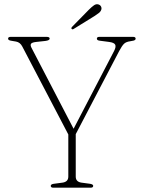

<svg xmlns="http://www.w3.org/2000/svg" viewBox="-20 -871 664 891"><path d="M412.5 -8.5Q412.5 0 400.5 0H227.5Q215.5 0 215.5 -8.5Q215.5 -16 229 -18L270.5 -23.5Q297 -27.5 297 -51.5V-247L83.5 -655Q73.5 -674.5 55 -678L34.5 -681.5Q23.5 -683 20.5 -685.8Q17.5 -688.5 17.5 -691.5Q17.5 -700 30 -700H195.5Q210.5 -700 210.5 -692Q210.5 -683.5 190.5 -681L149 -676.5Q130 -674.5 124.8 -668.8Q119.5 -663 125.5 -650.5L321.5 -273.5L509.5 -634.5Q519.5 -654 514.5 -663.8Q509.5 -673.5 485.5 -676.5L443.5 -682Q429.5 -683.5 429.5 -691.5Q429.5 -700 441.5 -700H597Q609.5 -700 609.5 -691.5Q609.5 -688.5 606.5 -685.5Q603.5 -682.5 592 -681L584 -679.5Q565 -677 555.5 -667.8Q546 -658.5 533.5 -635L331.5 -248.5V-51.5Q331.5 -27.5 357.5 -23.5L398.5 -18Q412.5 -15.5 412.5 -8.5ZM392 -825.5Q406 -839.5 416.2 -846.5Q426.5 -853.5 436.5 -850.5Q445 -848 448.8 -840.8Q452.5 -833.5 450 -826Q447 -817 438.5 -810.5Q430 -804 418.5 -796.5L321.5 -736.5Q316 -733 312.5 -737Q309 -740.5 315 -747Z"/></svg>

Font: Fraunces 72pt Soft Thin
Style: Regular
Weight: 100
Version: Version 1.000;[b76b70a41]